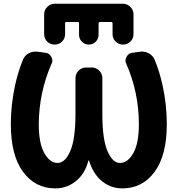

<svg xmlns="http://www.w3.org/2000/svg" viewBox="-20 -1038 968 1047"><path d="M341.8 -918Q335 -918 335 -910.2V-851.6Q335 -828.1 318.4 -811.5Q301.8 -794.9 277.8 -794.9Q253.9 -794.9 237.3 -811.5Q220.7 -828.1 220.7 -851.6V-960Q220.7 -983.4 237.8 -1000.5Q254.9 -1017.6 278.3 -1017.6H650.4Q673.8 -1017.6 690.9 -1000.5Q708 -983.4 708 -960V-851.6Q708 -828.1 691.4 -811.5Q674.8 -794.9 650.9 -794.9Q627 -794.9 610.4 -811.5Q593.8 -828.1 593.8 -851.6V-910.2Q593.8 -918 585.9 -918H525.4Q517.6 -918 517.6 -910.2V-847.7Q517.6 -826.2 502 -810.5Q486.3 -794.9 464.4 -794.9Q442.4 -794.9 426.8 -810.5Q411.1 -826.2 411.1 -847.7V-910.2Q411.1 -918 404.3 -918ZM465.8 -162.1Q465.8 -163.1 464.4 -163.1Q462.9 -163.1 461.9 -162.1Q445.3 -96.7 402.3 -57.6Q350.6 -10.7 282.2 -10.7Q171.9 -10.7 105.5 -101.1Q39.1 -191.4 39.1 -360.4Q39.1 -467.8 62.5 -574.2Q79.1 -649.4 105.5 -712.9Q115.2 -736.3 137.7 -748Q155.3 -756.8 174.8 -756.8Q180.7 -756.8 186.5 -755.9L229.5 -750Q250 -747.1 259.8 -727.5Q265.6 -717.8 265.6 -707Q265.6 -698.2 260.7 -689.5Q192.4 -533.2 191.4 -360.4Q191.4 -256.8 221.7 -203.1Q252 -149.4 293.9 -149.4Q335 -149.4 363.3 -214.4Q391.6 -279.3 391.6 -417V-612.3Q391.6 -635.7 408.7 -652.8Q425.8 -669.9 449.2 -669.9H480.5Q503.9 -669.9 521 -652.8Q538.1 -635.7 538.1 -612.3V-417Q538.1 -279.3 565.9 -214.4Q593.8 -149.4 633.8 -149.4Q676.8 -149.4 707 -203.1Q737.3 -256.8 737.3 -360.4Q737.3 -533.2 668.9 -689.5Q664.1 -698.2 664.1 -707Q664.1 -717.8 669.9 -727.5Q679.7 -747.1 700.2 -750L741.2 -755.9Q747.1 -756.8 753.9 -756.8Q772.5 -756.8 790 -748Q812.5 -736.3 823.2 -712.9Q849.6 -649.4 866.2 -574.2Q889.6 -467.8 889.6 -360.4Q889.6 -191.4 823.2 -101.1Q756.8 -10.7 647.5 -10.7Q578.1 -10.7 527.3 -57.6Q485.4 -96.7 465.8 -162.1Z"/></svg>

Font: Gen Jyuu Gothic Bold
Style: Bold
Weight: 700
Designer: [Source Han Sans]
Ryoko NISHIZUKA  (kana & ideographs); Paul D. Hunt (Latin, Greek & Cyrillic); Wenlong ZHANG  (bopomofo
Version: Version 1.002.20150607